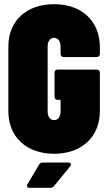

<svg xmlns="http://www.w3.org/2000/svg" viewBox="-20 -728 517 919"><path d="M239 8C370 8 458 -72 458 -196V-380C458 -389 452 -395 443 -395H256C247 -395 241 -389 241 -380V-265C241 -256 247 -250 256 -250H264C268 -250 270 -248 270 -244V-195C270 -170 258 -153 239 -153C220 -153 208 -170 208 -195V-505C208 -530 220 -547 239 -547C258 -547 270 -530 270 -505V-470C270 -461 276 -455 285 -455H443C452 -455 458 -461 458 -470V-503C458 -628 370 -708 239 -708C107 -708 20 -629 20 -505V-196C20 -72 107 8 239 8ZM122 171H221C229 171 234 168 239 162L316 68C319 65 320 62 320 59C320 54 315 50 307 50H185C177 50 171 53 167 60L112 153C110 156 109 159 109 162C109 168 114 171 122 171Z"/></svg>

Font: Barlow Condensed Black
Style: Regular
Weight: 900
Width: 3
Designer: Jeremy Tribby
Foundry: Tribby Type
Version: Version 1.422;hotconv 1.0.109;makeotfexe 2.5.65596